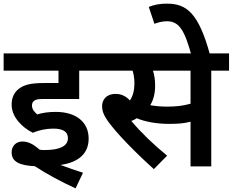

<svg xmlns="http://www.w3.org/2000/svg" viewBox="-20 -916 1281 1057"><path d="M273 -208C330 -208 354 -189 354 -155C354 -112 309 -90 226 -90C217 -90 208 -90 198 -92C163 -123 135 -137 103 -137C71 -137 44 -115 44 -77C44 -22 94 -5 172 -1C234 40 313 83 396 121L437 35C395 22 351 6 313 -8C413 -22 468 -71 468 -153C468 -244 399 -300 287 -300C247 -300 213 -295 185 -286C169 -300 156 -314 156 -336C156 -348 161 -356 169 -362C178 -368 188 -371 217 -371H416V-527H522V-622H0V-527H302V-459H227C150 -459 113 -450 82 -426C59 -407 44 -380 44 -340C44 -273 100 -215 161 -185C195 -200 236 -208 273 -208Z M1143 -527H1241V-622H508V-527H710C716 -508 720 -484 720 -458C720 -424 714 -390 695 -363C673 -387 648 -399 616 -399C562 -399 542 -363 542 -332C542 -309 548 -285 577 -245C623 -182 717 -84 827 15L900 -59C825 -120 755 -188 703 -250C714 -254 724 -259 733 -265C775 -247 839 -234 910 -234C955 -234 992 -236 1029 -246V0H1143ZM899 -329C866 -329 835 -332 807 -337C824 -364 834 -400 834 -445C834 -480 829 -506 822 -527H1029V-345C986 -333 948 -329 899 -329Z M1033 -615H1136C1073 -846 1006 -896 899 -896C860 -896 829 -890 799 -878L830 -785C849 -792 872 -799 899 -799C967 -799 996 -748 1033 -615Z"/></svg>

Font: Noto Sans SemiBold
Style: Italic
Weight: 600
Italic angle: -12°
Designer: Monotype Design Team
Foundry: Monotype Imaging Inc.
Version: Version 2.013